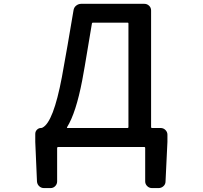

<svg xmlns="http://www.w3.org/2000/svg" viewBox="-20 -753 1040 986"><path d="M639.6 -632.8Q639.6 -636.7 635.7 -636.7H457Q453.1 -636.7 452.1 -632.8Q444.3 -588.9 429.2 -496.1Q414.1 -403.3 402.3 -340.8Q370.1 -172.9 324.2 -99.6Q322.3 -95.7 326.2 -95.7H635.7Q639.6 -95.7 639.6 -100.6ZM755.9 -100.6Q755.9 -95.7 759.8 -95.7H804.7Q819.3 -95.7 829.6 -85.4Q839.8 -75.2 839.8 -61.5V-24.4L830.1 178.7Q830.1 193.4 819.3 203.1Q808.6 212.9 793.9 212.9H760.7Q746.1 212.9 735.8 202.6Q725.6 192.4 725.6 178.7V6.8Q725.6 2 721.7 2H278.3Q273.4 2 273.4 6.8V178.7Q273.4 192.4 263.7 202.6Q253.9 212.9 239.3 212.9H206.1Q191.4 212.9 181.2 203.1Q170.9 193.4 169.9 178.7L161.1 -24.4V-65.4Q161.1 -78.1 169.9 -86.9Q178.7 -95.7 190.4 -95.7Q195.3 -95.7 198.2 -97.7Q253.9 -125 297.9 -357.4Q326.2 -511.7 357.4 -699.2Q359.4 -714.8 371.1 -724.1Q382.8 -733.4 397.5 -733.4H720.7Q735.4 -733.4 745.6 -723.6Q755.9 -713.9 755.9 -699.2Z"/></svg>

Font: Gen Jyuu Gothic L Monospace Medium
Style: Regular
Weight: 500
Designer: [Source Han Sans]
Ryoko NISHIZUKA  (kana & ideographs); Paul D. Hunt (Latin, Greek & Cyrillic); Wenlong ZHANG  (bopomofo
Version: Version 1.002.20150607